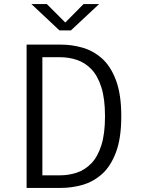

<svg xmlns="http://www.w3.org/2000/svg" viewBox="-20 -918 690 938"><path d="M110 0V-700H279Q331 -700 383 -685.2Q435 -670.5 477.8 -632.8Q520.5 -595 546.5 -526.2Q572.5 -457.5 572.5 -350Q572.5 -242.5 546.5 -173.8Q520.5 -105 477.8 -67.2Q435 -29.5 383 -14.8Q331 0 279 0ZM187 -61.5H273.5Q316.5 -61.5 356 -74.8Q395.5 -88 426.5 -120.2Q457.5 -152.5 475.2 -208.5Q493 -264.5 493 -350Q493 -435.5 475.2 -491.5Q457.5 -547.5 426.5 -579.8Q395.5 -612 356 -625.2Q316.5 -638.5 273.5 -638.5H187ZM133.5 -898H209L299 -808L388 -898H464L326.5 -769.5H270.5Z"/></svg>

Font: Trispace Light
Style: Regular
Weight: 300
Designer: Tyler Finck
Foundry: Etcetera Type Company
Version: Version 1.210; ttfautohint (v1.8.3)